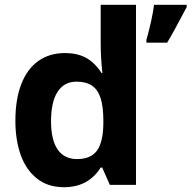

<svg xmlns="http://www.w3.org/2000/svg" viewBox="-20 -780 808 810"><path d="M44.9 -270.5Q44.9 -360.4 69.6 -424.6Q94.2 -488.8 141.4 -522.5Q188.5 -556.2 254.4 -556.2Q305.2 -556.2 342 -536.6Q378.9 -517.1 408.7 -471.7H412.1Q404.8 -536.1 404.8 -599.1V-759.8H553.7V0H443.4L411.1 -73.2H404.8Q352.5 9.8 250 9.8Q182.6 9.8 136.5 -26.4Q90.3 -62.5 67.6 -125.7Q44.9 -189 44.9 -270.5ZM416 -258.3V-271.5Q416 -330.6 404.3 -366.5Q392.6 -402.3 367.7 -418.9Q342.8 -435.5 302.7 -435.5Q250.5 -435.5 222.9 -392.6Q195.3 -349.6 195.3 -268.6Q195.3 -189.9 223.1 -149.4Q251 -108.9 304.7 -108.9Q362.8 -108.9 388.9 -144.3Q415 -179.7 416 -258.3ZM629.9 -759.8H767.6V-750Q706.5 -633.8 685.1 -600.1H597.7V-611.8Q622.1 -698.7 629.9 -759.8Z"/></svg>

Font: Viking Open Sans
Style: Bold
Weight: 700
Foundry: Ascender Corporation
Version: Version 2.001